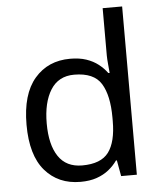

<svg xmlns="http://www.w3.org/2000/svg" viewBox="-54 -807 723 864"><g transform="rotate(-5 307.5 -375.0)"><path d="M275 10Q175 10 115 -59.5Q55 -129 55 -267Q55 -405 115.5 -475.5Q176 -546 276 -546Q318 -546 349 -535.5Q380 -525 403 -507Q426 -489 442 -467H448Q447 -480 444.5 -505.5Q442 -531 442 -546V-760H530V0H459L446 -72H442Q426 -49 403 -30.5Q380 -12 348.5 -1Q317 10 275 10ZM289 -63Q374 -63 408.5 -109.5Q443 -156 443 -250V-266Q443 -366 410 -419.5Q377 -473 288 -473Q217 -473 181.5 -416.5Q146 -360 146 -265Q146 -169 181.5 -116Q217 -63 289 -63Z"/></g></svg>

Font: binaryv115
Style: Book
Weight: 400
Designer: Jelle Bosma - Monotype Design Team
Foundry: Monotype Imaging Inc.
Version: Version 2.003